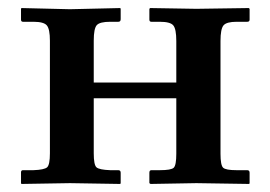

<svg xmlns="http://www.w3.org/2000/svg" viewBox="-20 -456 671 477"><path d="M104 -355Q104 -383.8 96.4 -392.8Q88.9 -401.9 63 -401.9H37.1Q32.2 -401.9 32.2 -407.2V-434.1L33.2 -436L153.8 -433.1L278.8 -436L279.8 -434.1V-408.2Q279.8 -401.9 273.9 -401.9H253.9Q228 -401.9 220.5 -393.6Q212.9 -385.3 212.9 -355V-251H418V-354Q418 -383.8 410.6 -392.8Q403.3 -401.9 377 -401.9H356Q351.1 -401.9 351.1 -407.2V-434.1L353 -436L467.8 -434.1L598.1 -436L600.1 -434.1V-407.2Q600.1 -401.9 594.2 -401.9H567.9Q543 -401.9 535.4 -393.1Q527.8 -384.3 527.8 -354V-74.2Q527.8 -45.4 534.4 -39.3Q541 -33.2 567.9 -33.2H594.2Q600.1 -33.2 600.1 -26.9V-1L599.1 1L467.8 -1L354 1L351.1 -1V-26.9Q351.1 -33.2 356 -33.2H377Q405.3 -33.2 411.6 -39.3Q418 -45.4 418 -74.2V-211.9H212.9V-75.2Q212.9 -46.4 219.7 -40.3Q226.6 -34.2 253.9 -33.2H273.9Q279.8 -33.2 279.8 -26.9V-1L278.8 1L153.8 -1L33.2 1L32.2 -1V-27.8Q32.2 -33.2 37.1 -33.2H63Q90.3 -34.2 97.2 -40.5Q104 -46.9 104 -75.2Z"/></svg>

Font: Linux Libertine G
Style: Semibold
Weight: 600
Designer: Philipp H. Poll
Foundry: Philipp H. Poll
Version: Version 5.1.1